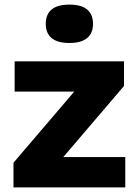

<svg xmlns="http://www.w3.org/2000/svg" viewBox="-20 -813 594 833"><path d="M254.5 -131.5H523.5V0H38.5V-107L302 -415.5H43.5V-547H518V-440ZM178.5 -709.5Q178.5 -750.5 204 -771.8Q229.5 -793 281 -793Q332.5 -793 358 -771.8Q383.5 -750.5 383.5 -709.5Q383.5 -669 358 -647.8Q332.5 -626.5 281 -626.5Q229.5 -626.5 204 -647.8Q178.5 -669 178.5 -709.5Z"/></svg>

Font: Encode Sans Semi Expanded
Style: Bold
Weight: 700
Width: 6
Designer: Multiple Designers
Foundry: Impallari Type
Version: Version 2.000